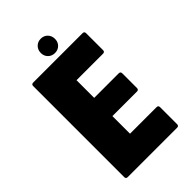

<svg xmlns="http://www.w3.org/2000/svg" viewBox="-239 -876 957 957"><g transform="rotate(-45 240.0 -397.0)"><path d="M66 0Q53.5 0 53.5 -12.5V-654Q53.5 -666.5 66 -666.5H414Q426.5 -666.5 426.5 -654V-534.5Q426.5 -522 414 -522H227V-397.5H400Q412.5 -397.5 412.5 -385V-281.5Q412.5 -269 400 -269H227V-145H414Q426.5 -145 426.5 -132.5V-12.5Q426.5 0 414 0ZM247 -693.5Q225.5 -693.5 211.2 -707.8Q197 -722 197 -743.5Q197 -765.5 211.2 -780Q225.5 -794.5 247 -794.5Q269 -794.5 283 -780Q297 -765.5 297 -743.5Q297 -722 283 -707.8Q269 -693.5 247 -693.5Z"/></g></svg>

Font: Jaro 24pt
Style: Regular
Weight: 400
Designer: Agyei Archer, Celine Hurka, Mirko Velimirović
Version: Version 1.000